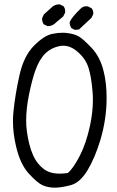

<svg xmlns="http://www.w3.org/2000/svg" viewBox="-20 -845 540 889"><path d="M309.6 11.7Q351.6 -0.5 385.7 -57.4Q419.9 -114.3 445.3 -198.7Q473.6 -294.4 473.6 -392.1Q473.6 -461.4 459.5 -516.6Q443.4 -581.5 404.8 -622.6Q365.7 -664.1 345.2 -676Q324.7 -688 292 -691.9Q281.2 -693.4 269.5 -693.4Q246.6 -693.4 221.7 -688Q184.6 -680.7 137.5 -633.5Q90.3 -586.4 70.3 -497.3Q50.3 -408.2 42.5 -329.6Q40 -307.1 40 -284.7Q40 -227.5 54.2 -168Q73.2 -85.4 112.8 -42Q152.8 2 177.7 12.9Q202.6 23.9 234.1 23.9Q265.6 23.9 309.6 11.7ZM256.3 -41Q232.9 -41 214.8 -46.4Q183.1 -55.2 156.5 -87.9Q129.9 -120.6 115.5 -178.7Q101.1 -236.8 101.1 -287.1Q101.1 -342.3 114.5 -408Q127.9 -473.6 143.6 -518.6Q161.6 -569.3 189.9 -597.7Q215.3 -622.6 253.9 -631.3Q263.7 -633.3 272.9 -633.3Q306.6 -633.3 337.9 -606.4Q376.5 -573.7 389.6 -531.7Q402.8 -490.7 408.7 -419.4Q410.2 -401.9 410.2 -382.8Q410.2 -327.1 397 -264.2Q378.9 -180.2 349.1 -123Q319.3 -65.4 294.9 -44.9L293 -43.9Q272.5 -41 256.3 -41ZM412.1 -783.2Q412.1 -797.4 404.3 -806.6L387.2 -815.4Q383.3 -815.9 378.4 -815.9Q364.3 -815.9 353.5 -805.2Q313 -766.1 303.2 -744.1Q302.7 -742.2 302.7 -740Q302.7 -737.8 303 -734.9Q303.2 -731.9 304.2 -728.5Q306.2 -721.2 310.5 -714.8L326.7 -706.5L345.7 -708.5L403.3 -762.2L411.6 -779.3Q412.1 -781.2 412.1 -783.2ZM202.6 -724.1Q224.1 -724.1 240.2 -741.7L272.5 -768.6L281.2 -785.6Q281.7 -789.6 281.7 -793Q281.7 -806.6 273.9 -816.4L256.8 -824.7Q255.4 -824.7 253.9 -824.7Q231 -824.7 215.3 -807.1L183.6 -778.8L175.3 -761.7Q174.8 -759.8 174.8 -758.1Q174.8 -756.3 175 -754.2Q175.3 -752 175.8 -748.8Q176.3 -745.6 177.2 -743.2Q179.2 -737.3 182.6 -732.4L200.2 -724.1Q201.7 -724.1 202.6 -724.1Z"/></svg>

Font: Bakudai
Style: ExtraLight
Weight: 200
Version: Version 1.48